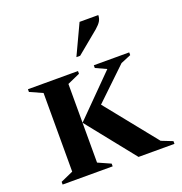

<svg xmlns="http://www.w3.org/2000/svg" viewBox="-143 -936 1004 1060"><g transform="rotate(-20 359.0 -406.0)"><path d="M45 0V-16L119 -49V-511L45 -544V-560H339V-544L265 -511V-49L339 -16V0ZM491 0 265 -283 495 -515 432 -544V-560H640V-544L580 -519L395 -342L636 -42L702 -16V0ZM357 -635 440 -812H550Q550 -793 541 -777.5Q532 -762 510 -743L379 -635Z"/></g></svg>

Font: Spectral SC
Style: Bold
Weight: 700
Designer: Jean-Baptiste Levee
Foundry: Production Type
Version: Version 2.001